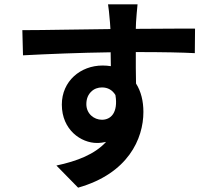

<svg xmlns="http://www.w3.org/2000/svg" viewBox="-20 -808 980 885"><path d="M401 -386C414 -399 432 -405 450 -405C477 -405 498 -393 512 -370C519 -329 513 -300 501 -282C489 -264 470 -256 450 -256C413 -256 378 -284 378 -328C378 -354 387 -373 401 -386ZM606 -495V-568C734 -568 822 -566 878 -563L879 -676C830 -677 701 -675 606 -675L607 -705C608 -721 612 -772 614 -788H545H478C480 -776 484 -744 487 -704L489 -674C361 -673 190 -669 83 -669L86 -553C201 -559 348 -565 490 -567L491 -503C478 -505 466 -506 453 -506C351 -506 265 -434 265 -326C265 -209 354 -149 427 -149C442 -149 456 -151 469 -154C417 -97 335 -65 240 -45L340 57C570 -8 641 -168 641 -292C641 -342 630 -387 607 -423Z"/></svg>

Font: GenSekiGothic2 TW B
Style: Regular
Weight: 700
Version: Version 2.100;PS 2.1;hotconv 16.6.51;makeotf.lib2.5.65220 DE